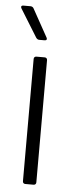

<svg xmlns="http://www.w3.org/2000/svg" viewBox="-52 -728 289 757"><g transform="rotate(5 92.5 -350.0)"><path d="M111 -583 50 -693C48 -697 43 -700 38 -700H10C4 -700 1 -698 1 -694C1 -692 2 -690 3 -688L71 -578C74 -574 78 -571 83 -571H104C110 -571 113 -573 113 -577C113 -579 112 -581 111 -583ZM78 0H111C117 0 121 -4 121 -10V-494C121 -500 117 -504 111 -504H78C72 -504 68 -500 68 -494V-10C68 -4 72 0 78 0Z"/></g></svg>

Font: Barlow Semi Condensed Light
Style: Regular
Weight: 300
Width: 4
Designer: Jeremy Tribby
Foundry: Tribby Type
Version: Version 1.422;hotconv 1.0.109;makeotfexe 2.5.65596